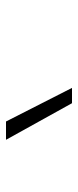

<svg xmlns="http://www.w3.org/2000/svg" viewBox="170 -1000 260 640"><g transform="rotate(-90 300.0 -680.0)"><path d="M276 -570 154 -790H215L327 -570Z"/></g></svg>

Font: M PLUS Code Latin 60 Light
Style: Regular
Weight: 300
Width: 7
Monospace: yes
Designer: Coji Morishita
Foundry: UNDERFOREST DESIGN
Version: Version 1.005; ttfautohint (v1.8.3)